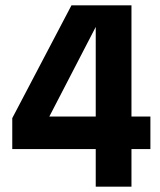

<svg xmlns="http://www.w3.org/2000/svg" viewBox="-20 -700 600 720"><path d="M339 -141H26V-257L248 -680H473V-263H544V-141H473V0H339ZM339 -263V-599L165 -263Z"/></svg>

Font: CyStack Display
Style: Bold
Weight: 700
Designer: Weizhong Zhang
Foundry: 本地遙控
Version: Version 1.000;Glyphs 3.1.2 (3151)